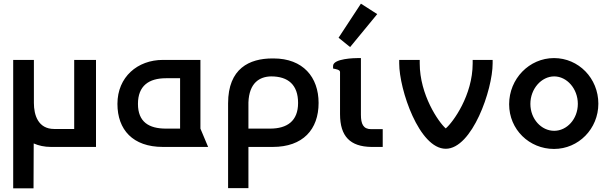

<svg xmlns="http://www.w3.org/2000/svg" viewBox="-20 -802 3328 1048"><path d="M164 -19C191 -7 223 0 258 0H504V-475H385V-98H276C188 -98 165 -174 165 -240V-475H52V226H163Z M963 -100H886C793 -100 733 -136 733 -235C733 -334 793 -375 886 -375H963ZM869 -475C731 -475 621 -382 621 -235C621 -94 705 0 869 0H1116L1074 -100V-475Z M1336 -100V-243C1340 -350 1397 -384 1460 -385C1553 -385 1607 -339 1607 -240C1607 -141 1547 -100 1454 -100ZM1467 -483C1342 -483 1225 -429 1225 -238V225H1336V0H1469C1633 0 1719 -95 1719 -240C1719 -381 1634 -483 1473 -483Z M1950 -782 1828 -596 1891 -545 2039 -725ZM2006 0H2069V-97H2006C1963 -97 1950 -125 1950 -176V-485H1933C1918 -485 1798 -483 1798 -442V-428L1812 -425C1830 -421 1836 -416 1836 -409V-179C1836 -57 1892 -2 2006 0Z M2669 -475H2560V-456C2560 -282 2453 -135 2413 -101C2374 -135 2271 -284 2271 -456V-475H2159V-456C2159 -313 2268 10 2413 10C2557 10 2669 -312 2669 -456Z M3005 -385C3074 -385 3134 -318 3134 -235C3134 -152 3074 -88 3005 -88C2935 -88 2875 -152 2875 -235C2875 -317 2935 -385 3005 -385ZM3246 -236C3246 -375 3138 -485 3004 -485C2869 -485 2759 -372 2759 -233C2759 -95 2869 11 3004 11C3138 11 3246 -99 3246 -236Z"/></svg>

Font: Mint Spirit No2
Style: Bold
Weight: 700
Designer: HARENDAL Hirwen
Foundry: Arkandis Digital Foundry.
Version: Version 1.004;FFEdit